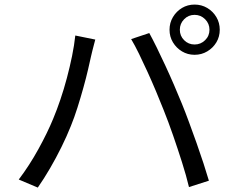

<svg xmlns="http://www.w3.org/2000/svg" viewBox="-20 -830 1040 857"><path d="M782.7 -697.2Q782.7 -669.7 801.9 -650.6Q821 -631.4 848.5 -631.4Q876 -631.4 895.5 -650.6Q915 -669.7 915 -697.2Q915 -724.7 895.5 -744.2Q876 -763.7 848.5 -763.7Q821 -763.7 801.9 -744.2Q782.7 -724.7 782.7 -697.2ZM736.7 -697.2Q736.7 -728.2 751.9 -753.7Q767.1 -779.3 792.3 -794.5Q817.6 -809.6 848.5 -809.6Q879.5 -809.6 905 -794.5Q930.6 -779.3 945.8 -753.7Q960.9 -728.2 960.9 -697.2Q960.9 -666.3 945.8 -641Q930.6 -615.8 905 -600.6Q879.5 -585.4 848.5 -585.4Q817.6 -585.4 792.3 -600.6Q767.1 -615.8 751.9 -641Q736.7 -666.3 736.7 -697.2ZM217.6 -300.5Q234 -339.7 249.6 -385.8Q265.3 -432 278.5 -481.7Q291.7 -531.3 301.6 -579.7Q311.5 -628.2 316.1 -671.5L405.3 -653.4Q402.5 -642.3 399 -629.5Q395.4 -616.8 392.4 -604Q389.5 -591.3 386.8 -580.5Q381.8 -557.4 373.1 -520.1Q364.5 -482.8 352.3 -439.1Q340.2 -395.4 326.1 -350.8Q312 -306.1 296.3 -267.6Q278.1 -221.9 254.3 -173.7Q230.5 -125.4 203.6 -79.2Q176.7 -32.9 148.7 7.3L63.7 -28.7Q111.3 -91.5 151.8 -165.1Q192.3 -238.6 217.6 -300.5ZM710.4 -339Q695.2 -377.8 677 -421Q658.8 -464.3 639.1 -507.7Q619.4 -551.2 600.7 -589.4Q582 -627.7 565.4 -655.5L646.3 -682.5Q661.1 -655.5 679.8 -617.6Q698.4 -579.7 718.3 -536.7Q738.2 -493.8 757.2 -449.7Q776.2 -405.6 792.3 -366.1Q807.3 -329.3 824 -283.8Q840.7 -238.4 857.4 -191.6Q874 -144.7 888.2 -101.2Q902.4 -57.6 912.4 -23.5L823.5 5Q811.3 -46.2 792.4 -105.6Q773.6 -164.9 752.6 -225.6Q731.6 -286.2 710.4 -339Z"/></svg>

Font: Shanggu Sans SC VF
Style: Regular
Weight: 250
Designer: GuiWonder
Version: Version 1.021